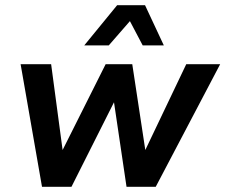

<svg xmlns="http://www.w3.org/2000/svg" viewBox="-20 -716 864 736"><path d="M141 0 59 -470H176L220 -141L385 -470H487L537 -141L694 -470H824L577 0H465L417 -324L254 0ZM303 -542 429 -696H536L608 -542H527L478 -635L397 -542Z"/></svg>

Font: Gantari SemiBold
Style: Italic
Weight: 600
Italic angle: -10°
Designer: Anugrah Pasau
Foundry: Lafontype
Version: Version 1.000